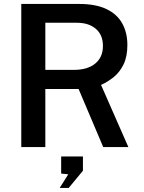

<svg xmlns="http://www.w3.org/2000/svg" viewBox="-20 -743 727 970"><path d="M87.5 0V-723H381Q464 -723 517.8 -697.2Q571.5 -671.5 597.5 -624.8Q623.5 -578 623.5 -515.5Q623.5 -457.5 604.5 -418.2Q585.5 -379 555.2 -354.2Q525 -329.5 490.5 -314L628.5 0H501.5L377 -293.5H209V0ZM209 -390H353.5Q422.5 -390 461.2 -422Q500 -454 500 -511Q500 -567 464 -597.5Q428 -628 369 -628H209ZM281.5 206.5 325 137.5 289 134V47.5H399V119.5L327 206.5Z"/></svg>

Font: Public Sans Thin SemiBold
Style: Regular
Weight: 600
Version: Version 2.001